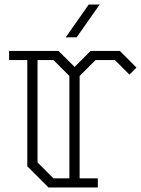

<svg xmlns="http://www.w3.org/2000/svg" viewBox="-20 -824 620 844"><path d="M580 -527 549 -496 485 -560H400L330 -490V-40H410V0H193L100 -93V-560H20V-600H237L308 -530L378 -600H507ZM285 -40V-490L215 -560H145V-110L215 -40ZM418 -804H370L269 -660H317Z"/></svg>

Font: Kumar One Outline
Style: Regular
Weight: 400
Designer: Parimal Parmar
Foundry: Indian Type Foundry
Version: Version 1.000;PS 1.000;hotconv 1.0.88;makeotf.lib2.5.647800